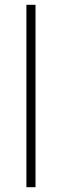

<svg xmlns="http://www.w3.org/2000/svg" viewBox="-20 -780 257 800"><path d="M128 0V-760H90V0Z"/></svg>

Font: Noto Sans Myanmar ExtraLight
Style: Regular
Weight: 200
Designer: Monotype Design Team
Foundry: Monotype Imaging Inc.
Version: Version 2.107